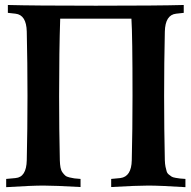

<svg xmlns="http://www.w3.org/2000/svg" viewBox="-20 -753 768 774"><path d="M366.2 -730Q619.1 -730 720.7 -732.9V-701.2L689.9 -697.8Q646 -692.9 644.5 -625.5Q641.6 -501.5 641.6 -366.2Q641.6 -231 644.5 -106.9Q645 -91.8 647.2 -80.8Q649.4 -69.8 651.9 -62Q654.3 -54.2 660.9 -49.1Q667.5 -43.9 671.9 -41Q676.3 -38.1 687.7 -36.1Q699.2 -34.2 705.6 -33.4Q711.9 -32.7 727.5 -31.7V1.5Q624 -4.9 578.1 -4.9Q531.2 -4.9 428.2 1V-31.7L465.3 -35.2Q509.8 -41 511.2 -106.9Q514.2 -231 514.2 -366.2Q514.2 -612.3 509.8 -677.7H222.7Q218.3 -549.3 218.3 -366.2Q218.3 -231 221.2 -106.9Q221.7 -89.8 223.9 -77.9Q226.1 -65.9 231.9 -57.9Q237.8 -49.8 243.2 -45.2Q248.5 -40.5 260 -37.8Q271.5 -35.2 279.8 -33.9Q288.1 -32.7 304.7 -31.7V1Q200.7 -4.9 154.8 -4.9Q108.4 -4.9 4.9 1.5V-31.7L43 -35.2H42.5Q86.4 -38.6 87.9 -106.9Q90.8 -231 90.8 -366.2Q90.8 -501.5 87.9 -625.5Q86.4 -692.9 42.5 -697.8L11.7 -701.2V-732.9Q114.3 -730 366.2 -730Z"/></svg>

Font: Flanker
Style: Bold
Weight: 700
Designer: Flanker
Foundry: Flanker
Version: Version 2.021